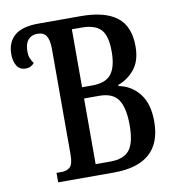

<svg xmlns="http://www.w3.org/2000/svg" viewBox="-80 -786 786 858"><g transform="rotate(-10 312.5 -357.0)"><path d="M115 0V-43H139Q162 -43 176.5 -56Q191 -69 191 -113V-592Q191 -632 179 -651Q167 -670 138 -670Q112 -670 96.5 -652.5Q81 -635 81 -600Q81 -581 86.5 -568Q92 -555 100 -544Q93 -536 83.5 -531Q74 -526 61 -526Q34 -526 21 -547Q8 -568 8 -600Q8 -654 42.5 -684Q77 -714 151 -714H343Q452 -714 506.5 -672Q561 -630 561 -539Q561 -474 530.5 -436Q500 -398 455 -382V-377Q513 -366 549 -320Q585 -274 585 -194Q585 0 368 0ZM340 -400Q402 -400 427 -433Q452 -466 452 -534Q452 -607 425 -635Q398 -663 338 -663H294V-400ZM361 -51Q421 -51 447.5 -83.5Q474 -116 474 -197Q474 -274 449.5 -311.5Q425 -349 363 -349H294V-51Z"/></g></svg>

Font: Noto Serif ExtraCondensed Medium
Style: Regular
Weight: 500
Width: 2
Designer: Monotype Design Team
Foundry: Monotype Imaging Inc.
Version: Version 2.015